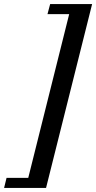

<svg xmlns="http://www.w3.org/2000/svg" viewBox="-93 -780 470 938"><path d="M-61 89H45L245 -711H139L152 -760H357L132 138H-73Z"/></svg>

Font: IBM Plex Serif Medium
Style: Italic
Weight: 500
Italic angle: -14°
Designer: Mike Abbink, Paul van der Laan, Pieter van Rosmalen
Foundry: Bold Monday
Version: Version 2.5